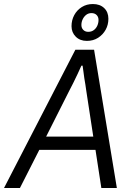

<svg xmlns="http://www.w3.org/2000/svg" viewBox="-52 -933 659 953"><path d="M-32 0 322 -686H415L528 0H451L422 -189H143L47 0ZM177 -255H411L376 -484Q375 -496 372 -512Q369 -528 366.5 -545Q364 -562 362 -578.5Q360 -595 358 -607H352Q344 -589 333 -565.5Q322 -542 311 -520Q300 -498 292 -483ZM379 -730Q345 -730 324 -751Q303 -772 303 -803Q303 -833 316.5 -858Q330 -883 354 -898Q378 -913 409 -913Q444 -913 465 -893Q486 -873 486 -840Q486 -810 472.5 -785.5Q459 -761 435 -745.5Q411 -730 379 -730ZM386 -775Q402 -775 413.5 -783.5Q425 -792 431 -805.5Q437 -819 437 -834Q437 -849 427.5 -858.5Q418 -868 402 -868Q387 -868 376 -859.5Q365 -851 358.5 -837.5Q352 -824 352 -809Q352 -794 361.5 -784.5Q371 -775 386 -775Z"/></svg>

Font: Archivo SemiCondensed Light
Style: Italic
Weight: 300
Width: 4
Italic angle: -10°
Designer: Hector Gatti
Foundry: Omnibus-Type
Version: Version 2.001